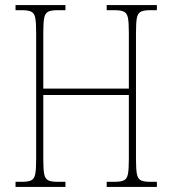

<svg xmlns="http://www.w3.org/2000/svg" viewBox="-20 -734 676 754"><path d="M41 0V-20H66Q91 -20 103 -26Q115 -32 118.5 -51Q122 -70 122 -108V-606Q122 -645 118.5 -663.5Q115 -682 103 -688Q91 -694 66 -694H41V-714H237V-694H206Q181 -694 169 -688Q157 -682 153.5 -663.5Q150 -645 150 -606V-386H486V-606Q486 -645 482.5 -663.5Q479 -682 467 -688Q455 -694 430 -694H399V-714H596V-694H570Q545 -694 533 -688Q521 -682 517.5 -663.5Q514 -645 514 -606V-108Q514 -70 517.5 -51Q521 -32 533 -26Q545 -20 570 -20H596V0H399V-20H430Q455 -20 467 -26Q479 -32 482.5 -51Q486 -70 486 -108V-361H150V-108Q150 -70 153.5 -51Q157 -32 169 -26Q181 -20 206 -20H237V0Z"/></svg>

Font: Noto Serif Ethiopic Condensed Thin
Style: Regular
Weight: 100
Width: 3
Designer: Monotype Design Team
Foundry: Monotype Imaging Inc.
Version: Version 2.102; ttfautohint (v1.8.4.7-5d5b)